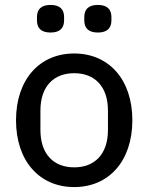

<svg xmlns="http://www.w3.org/2000/svg" viewBox="-20 -747 602 779"><path d="M185 -615C224 -615 240 -634 240 -664V-678C240 -708 224 -727 185 -727C146 -727 130 -708 130 -678V-664C130 -634 146 -615 185 -615ZM377 -615C416 -615 432 -634 432 -664V-678C432 -708 416 -727 377 -727C338 -727 322 -708 322 -678V-664C322 -634 338 -615 377 -615ZM281 12C422 12 517 -94 517 -259C517 -424 422 -530 281 -530C140 -530 45 -424 45 -259C45 -94 140 12 281 12ZM281 -68C200 -68 144 -119 144 -220V-298C144 -399 200 -450 281 -450C362 -450 418 -399 418 -298V-220C418 -119 362 -68 281 -68Z"/></svg>

Font: IBM Plex Devanagari Text
Style: Regular
Weight: 450
Designer: Mike Abbink, Paul van der Laan, Pieter van Rosmalen, Erin McLaughlin
Foundry: Bold Monday
Version: Version 1.0